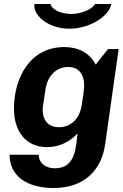

<svg xmlns="http://www.w3.org/2000/svg" viewBox="-20 -757 615 963"><path d="M328 -613C435 -613 530 -680 538 -737H456C448 -715 394 -687 338 -687C280 -687 237 -713 234 -737H153C152 -734 152 -731 152 -729C152 -674 227 -613 328 -613ZM174 19H28C28 129 120 186 248 186C398 186 489 102 508 -37L575 -511H522C501 -485 480 -459 460 -433C429 -492 373 -521 303 -521C127 -521 50 -362 50 -212C50 -98 110 -19 216 -19C279 -19 333 -48 369 -88C361 -24 361 87 257 87C202 87 174 55 174 19ZM208 -309C220 -384 268 -421 322 -421C371 -421 402 -390 402 -326C402 -303 394 -259 390 -231C379 -156 331 -119 276 -119C228 -119 194 -148 194 -206C194 -214 195 -222 208 -309Z"/></svg>

Font: Chivo
Style: Bold Italic
Weight: 700
Italic angle: -8°
Designer: Hector Gatti
Foundry: Omnibus-Type
Version: Version 1.003;PS 001.003;hotconv 1.0.70;makeotf.lib2.5.58329